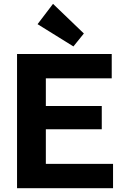

<svg xmlns="http://www.w3.org/2000/svg" viewBox="-20 -986 645 1006"><path d="M69.3 0V-703.1H565.4V-575.7H220.2V-430.7H513.2V-308.6H220.2V-127.4H572.3V0ZM364.7 -742.7 176.8 -859.4 257.8 -965.8 419.4 -810.5Z"/></svg>

Font: Schibsted Grotesk
Style: Bold
Weight: 700
Designer: Bakken & Baeck AS, Henrik Kongsvoll
Foundry: Schibsted ASA
Version: Version 1.100;gftools[0.9.25]